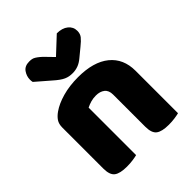

<svg xmlns="http://www.w3.org/2000/svg" viewBox="-207 -865 998 998"><g transform="rotate(-45 291.5 -366.0)"><path d="M530 -1Q519 2 498.5 5Q478 8 454 8Q404 8 382 -8.5Q360 -25 360 -72V-308Q360 -339 341.5 -353.5Q323 -368 293 -368Q273 -368 255.5 -363Q238 -358 222 -350V-1Q211 2 190.5 5Q170 8 146 8Q96 8 74 -8.5Q52 -25 52 -72V-373Q52 -400 63.5 -417Q75 -434 95 -448Q129 -472 180.5 -486.5Q232 -501 295 -501Q408 -501 469 -451.5Q530 -402 530 -313ZM288 -656 378 -740Q417 -740 440 -721.5Q463 -703 463 -674Q463 -652 451.5 -637.5Q440 -623 415 -603L370 -566Q350 -549 330.5 -542Q311 -535 291 -535Q277 -535 266 -537Q255 -539 243.5 -544Q232 -549 218 -559Q204 -569 185 -586L111 -650Q110 -655 109.5 -659Q109 -663 109 -668Q109 -694 124.5 -716Q140 -738 173 -738Q183 -738 191.5 -736.5Q200 -735 209 -729.5Q218 -724 229 -715Q240 -706 254 -691Z"/></g></svg>

Font: Baloo Tammudu 2 ExtraBold
Style: Regular
Weight: 800
Designer: Maithili Shingre, Omkar Shende and Ek Type
Foundry: Ek Type
Version: Version 1.640;hotconv 1.0.111;makeotfexe 2.5.65597; ttfautoh